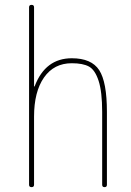

<svg xmlns="http://www.w3.org/2000/svg" viewBox="-20 -770 540 790"><path d="M99.6 -9.8V-740.2Q99.6 -750 109.9 -750Q120.1 -750 120.1 -740.2V-415Q120.1 -414.1 121.1 -414.1Q123 -414.1 123 -416Q167 -530.3 275.4 -530.3Q356.4 -530.3 388.2 -481.4Q419.9 -432.6 419.9 -309.6V-9.8Q419.9 0 410.2 0Q400.4 0 400.4 -9.8V-309.6Q400.4 -392.6 385.7 -437.5Q371.1 -482.4 346.2 -496.1Q321.3 -509.8 275.4 -509.8Q202.1 -509.8 161.1 -451.2Q120.1 -392.6 120.1 -290V-9.8Q120.1 0 109.9 0Q99.6 0 99.6 -9.8Z"/></svg>

Font: Rounded-X Mgen+ 1m thin
Style: Regular
Weight: 100
Designer: [Source Han Sans]
Ryoko NISHIZUKA  (kana & ideographs); Paul D. Hunt (Latin, Greek & Cyrillic); Wenlong ZHANG  (bopomofo
Version: Version 1.059.20150602